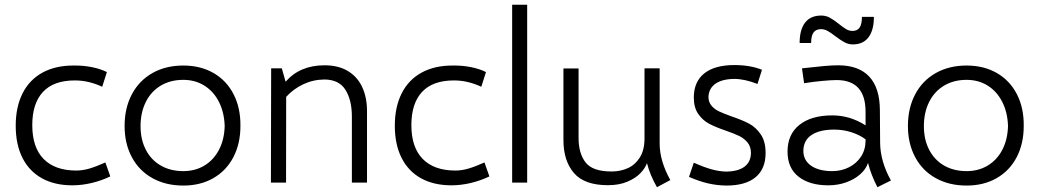

<svg xmlns="http://www.w3.org/2000/svg" viewBox="-20 -760 4327 799"><path d="M45.4 -236.8Q45.4 -314.5 73.7 -371.1Q102.1 -427.7 156.7 -457.8Q211.4 -487.8 288.1 -487.3Q326.7 -487.8 363 -480.5Q399.4 -473.1 424.8 -460L405.3 -398.9Q380.9 -410.6 351.8 -418Q322.8 -425.3 291.5 -425.3Q203.1 -425.3 158.7 -377.4Q114.3 -329.6 114.3 -239.3Q114.3 -146.5 161.6 -98.4Q209 -50.3 297.4 -50.3Q324.2 -50.3 352.3 -58.6Q380.4 -66.9 418.5 -84L439 -25.9Q402.3 -8.3 361.3 1.5Q320.3 11.2 281.2 11.2Q207 11.2 154.1 -18.3Q101.1 -47.9 73.2 -103.5Q45.4 -159.2 45.4 -236.8Z M498.5 -235.8Q498.5 -310.5 528.8 -367.7Q559.1 -424.8 614.5 -456.1Q669.9 -487.3 742.7 -487.3Q814.5 -487.3 868.7 -456.1Q922.9 -424.8 952.1 -367.7Q981.4 -310.5 980.5 -235.8Q980.5 -161.6 950.9 -105.5Q921.4 -49.3 867.7 -18.6Q814 12.2 742.7 12.2Q669.9 12.2 614.5 -18.6Q559.1 -49.3 528.8 -105.7Q498.5 -162.1 498.5 -235.8ZM915 -235.8Q913.1 -293 890.9 -336.4Q868.7 -379.9 830.3 -403.8Q792 -427.7 742.7 -427.7Q689.5 -427.7 649.2 -403.8Q608.9 -379.9 586.9 -335.9Q564.9 -292 564.9 -234.9Q564.9 -179.2 586.9 -136.7Q608.9 -94.2 649.2 -71Q689.5 -47.9 742.7 -47.9Q792.5 -47.9 831.1 -71.3Q869.6 -94.7 891.6 -137.2Q913.6 -179.7 915 -235.8Z M1507.3 -297.9V0H1444.3V-275.4Q1444.3 -343.3 1417.7 -386Q1391.1 -428.7 1330.1 -429.2Q1283.2 -428.7 1242.2 -409.4Q1201.2 -390.1 1170.9 -356.9L1170.4 0H1107.4L1108.4 -475.6H1152.8L1168.5 -419.9Q1228 -488.3 1330.6 -488.3Q1388.7 -488.3 1428.5 -463.9Q1468.3 -439.5 1487.8 -396.5Q1507.3 -353.5 1507.3 -297.9Z M1623 -236.8Q1623 -314.5 1651.4 -371.1Q1679.7 -427.7 1734.4 -457.8Q1789.1 -487.8 1865.7 -487.3Q1904.3 -487.8 1940.7 -480.5Q1977.1 -473.1 2002.4 -460L1982.9 -398.9Q1958.5 -410.6 1929.4 -418Q1900.4 -425.3 1869.1 -425.3Q1780.8 -425.3 1736.3 -377.4Q1691.9 -329.6 1691.9 -239.3Q1691.9 -146.5 1739.3 -98.4Q1786.6 -50.3 1875 -50.3Q1901.9 -50.3 1929.9 -58.6Q1958 -66.9 1996.1 -84L2016.6 -25.9Q1980 -8.3 1939 1.5Q1897.9 11.2 1858.9 11.2Q1784.7 11.2 1731.7 -18.3Q1678.7 -47.9 1650.9 -103.5Q1623 -159.2 1623 -236.8Z M2111.3 -740.2H2173.8V0H2111.3Z M2713.9 19Q2684.6 -32.2 2672.4 -81.1Q2665 -60.1 2644.8 -39.1Q2624.5 -18.1 2590.3 -3.7Q2556.2 10.7 2509.8 10.7Q2412.1 10.7 2368.4 -40Q2324.7 -90.8 2324.7 -177.2V-475.1H2387.7V-186Q2387.7 -122.1 2416.7 -84.2Q2445.8 -46.4 2524.9 -46.4Q2562 -46.4 2592.8 -60.3Q2623.5 -74.2 2642.8 -105Q2662.1 -135.7 2662.1 -184.1V-475.6H2725.1V-161.1Q2725.6 -89.8 2769.5 -10.7Z M2847.2 -23.9 2867.2 -83Q2909.7 -64 2941.7 -55.2Q2973.6 -46.4 3002.9 -45.9Q3052.7 -46.9 3078.6 -66.7Q3104.5 -86.4 3105 -123.5Q3105 -149.9 3090.8 -167Q3076.7 -184.1 3056.2 -194.1Q3035.6 -204.1 3000.5 -216.3Q2957.5 -231 2931.2 -244.9Q2904.8 -258.8 2886 -285.4Q2867.2 -312 2867.2 -355Q2867.7 -420.4 2911.1 -454.8Q2954.6 -489.3 3036.1 -489.3Q3101.6 -489.3 3150.9 -469.7L3132.3 -410.6Q3078.1 -431.6 3036.1 -431.6Q2985.8 -431.2 2958 -412.1Q2930.2 -393.1 2928.2 -357.4Q2928.2 -335 2940.9 -320.1Q2953.6 -305.2 2972.4 -296.4Q2991.2 -287.6 3024.9 -275.4Q3069.3 -260.3 3097.4 -245.4Q3125.5 -230.5 3145.8 -200.9Q3166 -171.4 3166 -123.5Q3166 -57.1 3124.3 -22.5Q3082.5 12.2 3002.9 12.2Q2963.9 11.7 2926.8 3.2Q2889.6 -5.4 2847.2 -23.9Z M3631.3 19Q3604.5 -33.2 3592.3 -82Q3583.5 -55.7 3559.3 -34.4Q3535.2 -13.2 3500.7 -1Q3466.3 11.2 3426.8 11.2Q3349.1 11.2 3303.2 -24.7Q3257.3 -60.5 3257.3 -128.9Q3257.3 -201.2 3306.9 -240.5Q3356.4 -279.8 3443.8 -279.8Q3517.1 -279.8 3582 -238.3V-294.9Q3582 -426.8 3461.4 -426.8Q3439.9 -426.8 3400.1 -423.1Q3360.4 -419.4 3326.2 -413.6L3317.4 -475.6Q3377 -482.4 3410.9 -485.4Q3444.8 -488.3 3467.8 -488.3Q3553.2 -488.3 3597.2 -441.4Q3641.1 -394.5 3641.6 -301.8L3642.6 -166Q3643.1 -89.4 3687.5 -8.8ZM3582 -175.3V-180.2Q3556.2 -199.2 3522.2 -210Q3488.3 -220.7 3451.2 -220.7Q3390.6 -220.7 3356.9 -198Q3323.2 -175.3 3323.2 -131.8Q3323.2 -92.8 3355.5 -70.3Q3387.7 -47.9 3443.4 -47.9Q3481.4 -47.9 3513.2 -64Q3544.9 -80.1 3563.5 -108.9Q3582 -137.7 3582 -175.3ZM3456.1 -609.4Q3437.5 -624 3424.1 -631.3Q3410.6 -638.7 3397 -638.7Q3375.5 -638.7 3365.5 -624.8Q3355.5 -610.8 3355.5 -581.1H3307.6Q3307.6 -636.2 3330.3 -665.8Q3353 -695.3 3397.5 -695.3Q3417 -695.3 3433.1 -686.5Q3449.2 -677.7 3470.7 -660.6Q3488.8 -646 3501.2 -638.7Q3513.7 -631.3 3527.8 -631.3Q3547.9 -631.3 3557.4 -645.5Q3566.9 -659.7 3566.9 -689.9H3616.7Q3616.7 -634.3 3594.2 -604.7Q3571.8 -575.2 3529.3 -575.2Q3510.7 -575.2 3494.4 -584Q3478 -592.8 3456.1 -609.4Z M3758.3 -235.8Q3758.3 -310.5 3788.6 -367.7Q3818.8 -424.8 3874.3 -456.1Q3929.7 -487.3 4002.4 -487.3Q4074.2 -487.3 4128.4 -456.1Q4182.6 -424.8 4211.9 -367.7Q4241.2 -310.5 4240.2 -235.8Q4240.2 -161.6 4210.7 -105.5Q4181.2 -49.3 4127.4 -18.6Q4073.7 12.2 4002.4 12.2Q3929.7 12.2 3874.3 -18.6Q3818.8 -49.3 3788.6 -105.7Q3758.3 -162.1 3758.3 -235.8ZM4174.8 -235.8Q4172.9 -293 4150.6 -336.4Q4128.4 -379.9 4090.1 -403.8Q4051.8 -427.7 4002.4 -427.7Q3949.2 -427.7 3908.9 -403.8Q3868.7 -379.9 3846.7 -335.9Q3824.7 -292 3824.7 -234.9Q3824.7 -179.2 3846.7 -136.7Q3868.7 -94.2 3908.9 -71Q3949.2 -47.9 4002.4 -47.9Q4052.2 -47.9 4090.8 -71.3Q4129.4 -94.7 4151.4 -137.2Q4173.3 -179.7 4174.8 -235.8Z"/></svg>

Font: Selawik Semilight
Style: Regular
Weight: 300
Designer: Aaron Bell
Foundry: Microsoft Corporation
Version: Version 1.01